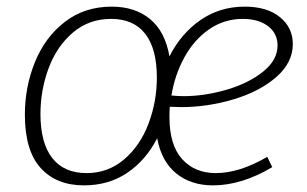

<svg xmlns="http://www.w3.org/2000/svg" viewBox="-20 -552 926 579"><path d="M492 -230Q491 -220 491 -199Q491 -115 529 -72.5Q567 -30 631 -30Q702 -30 786 -79L801 -48Q709 7 622 7Q556 7 511.5 -29Q467 -65 454 -135Q420 -69 364 -31Q308 7 233 7Q150 7 102.5 -45.5Q55 -98 55 -206Q55 -290 85.5 -365Q116 -440 175.5 -486Q235 -532 317 -532Q387 -532 432.5 -494.5Q478 -457 491 -382Q526 -451 584.5 -491.5Q643 -532 718 -532Q785 -532 824 -500.5Q863 -469 863 -419Q863 -363 813 -319.5Q763 -276 684.5 -252.5Q606 -229 526 -229ZM453 -318Q453 -405 418 -450Q383 -495 315 -495Q248 -495 199.5 -453.5Q151 -412 126.5 -346Q102 -280 102 -208Q102 -121 137.5 -75.5Q173 -30 241 -30Q306 -30 354.5 -71.5Q403 -113 428 -179.5Q453 -246 453 -318ZM497 -264Q519 -262 533 -262Q597 -262 663.5 -281.5Q730 -301 773.5 -336Q817 -371 817 -415Q817 -451 788.5 -473Q760 -495 712 -495Q656 -495 610.5 -463.5Q565 -432 536 -379Q507 -326 497 -264Z"/></svg>

Font: Bitter Pro Light
Style: Italic
Weight: 300
Italic angle: -9°
Designer: Sol Matas, and Bitter project Authors
Foundry: Sol Matas
Version: Version 1.010